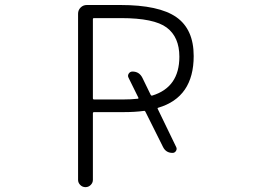

<svg xmlns="http://www.w3.org/2000/svg" viewBox="-20 -774 1040 772"><path d="M534.2 -377Q538.1 -377.9 536.1 -381.8L497.1 -460.9Q492.2 -469.7 497.6 -478Q502.9 -486.3 512.7 -486.3Q540 -486.3 552.7 -460.9L585.9 -392.6Q587.9 -388.7 591.8 -389.6Q701.2 -422.9 701.2 -545.9Q701.2 -625 650.4 -663.1Q599.6 -701.2 466.8 -701.2H358.4Q353.5 -701.2 353.5 -697.3V-378.9Q353.5 -374 358.4 -374H473.6Q505.9 -374 534.2 -377ZM688.5 -182.6Q692.4 -174.8 687.5 -167Q682.6 -159.2 673.8 -159.2Q647.5 -159.2 635.7 -182.6L564.5 -325.2Q562.5 -329.1 558.6 -328.1Q522.5 -323.2 476.6 -323.2H358.4Q353.5 -323.2 353.5 -318.4V-50.8Q353.5 -39.1 344.7 -30.3Q335.9 -21.5 323.7 -21.5Q311.5 -21.5 302.7 -30.3Q293.9 -39.1 293.9 -50.8V-718.8Q293.9 -733.4 304.2 -743.7Q314.5 -753.9 329.1 -753.9H463.9Q619.1 -753.9 689 -705.1Q758.8 -656.2 758.8 -548.8Q758.8 -382.8 616.2 -340.8Q612.3 -339.8 614.3 -335.9Z"/></svg>

Font: Gen Jyuu Gothic L Monospace Light
Style: Regular
Weight: 300
Designer: [Source Han Sans]
Ryoko NISHIZUKA  (kana & ideographs); Paul D. Hunt (Latin, Greek & Cyrillic); Wenlong ZHANG  (bopomofo
Version: Version 1.002.20150607